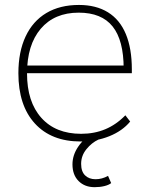

<svg xmlns="http://www.w3.org/2000/svg" viewBox="-20 -567 616 780"><path d="M54.7 -269.5Q54.7 -356.4 84 -418.9Q113.3 -481.4 168.5 -514.2Q223.6 -546.9 300.8 -546.9Q370.1 -546.9 418.5 -517.1Q466.8 -487.3 491.2 -428.7Q515.6 -370.1 515.6 -285.2V-269.5H72.3V-300.8H502.9L482.4 -288.1Q482.4 -403.3 437.5 -459.5Q392.6 -515.6 299.8 -515.6Q201.2 -515.6 145.5 -450.2Q89.8 -384.8 89.8 -268.6Q89.8 -153.3 147.9 -88.4Q206.1 -23.4 309.6 -23.4Q363.3 -23.4 407.7 -42Q452.1 -60.5 489.3 -98.6L508.8 -73.2Q477.5 -35.2 424.3 -13.7Q371.1 7.8 307.6 7.8Q188.5 7.8 121.6 -65.4Q54.7 -138.7 54.7 -269.5ZM274.4 100.6Q274.4 63.5 297.4 29.3Q320.3 -4.9 360.4 -28.3L379.9 0Q352.5 12.7 331.1 39.1Q309.6 65.4 309.6 98.6Q309.6 129.9 325.7 145.5Q341.8 161.1 368.2 161.1Q394.5 161.1 418.9 147.5L431.6 176.8Q421.9 184.6 403.8 189Q385.7 193.4 364.3 193.4Q324.2 193.4 299.3 168.5Q274.4 143.6 274.4 100.6Z"/></svg>

Font: Min Sans VF VF
Style: Regular
Weight: 400
Designer: Jinseong-Kim, NotoSansCJK, Nunito
Foundry: Jinseong-Kim
Version: Version 1.420;Glyphs 3.1.2 (3151)